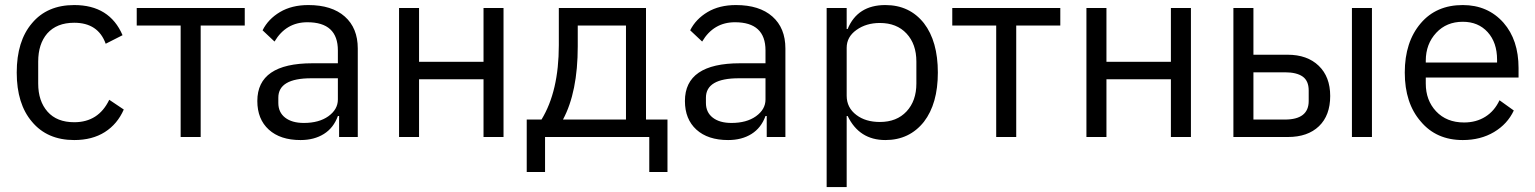

<svg xmlns="http://www.w3.org/2000/svg" viewBox="-20 -548 6141 768"><path d="M276.9 12.2Q349.1 12.2 399.4 -19.8Q449.7 -51.8 475.1 -109.9L417 -148.9Q374 -59.1 276.9 -59.1Q207.5 -59.1 170.2 -101.3Q132.8 -143.6 132.8 -213.9V-301.8Q132.8 -372.1 168.9 -414.1Q207 -457 276.9 -457Q372.6 -457 402.8 -373L470.2 -407.2Q418.5 -527.8 276.9 -527.8Q168.5 -527.8 107.9 -455.1Q46.9 -383.8 46.9 -257.8Q46.9 -132.3 107.9 -61Q168.9 12.2 276.9 12.2Z M702.6 -445.8V0H782.7V-445.8H959V-516.1H526.9V-445.8Z M1213.4 -527.8Q1307.1 -527.8 1359.1 -481.9Q1411.1 -436 1411.1 -354V0H1336.4V-84H1331.5Q1314.5 -36.6 1275.6 -12.2Q1236.8 12.2 1182.1 12.2Q1101.1 12.2 1055.2 -29.5Q1009.3 -71.3 1009.3 -144Q1009.3 -294.9 1229.5 -294.9H1331.5V-346.2Q1331.5 -459 1209.5 -459Q1124 -459 1078.1 -381.8L1030.3 -426.8Q1052.7 -471.7 1099.9 -499.8Q1147 -527.8 1213.4 -527.8ZM1331.5 -149.9V-234.9H1225.1Q1093.3 -234.9 1093.3 -157.2V-136.2Q1093.3 -98.6 1120.6 -77.4Q1147.9 -56.2 1195.3 -56.2Q1255.9 -56.2 1293.5 -83Q1331.5 -110.4 1331.5 -149.9Z M1576.2 -516.1V0H1656.2V-231H1914.1V0H1994.1V-516.1H1914.1V-300.8H1656.2V-516.1Z M2086.9 -69.8V140.1H2160.2V0H2577.1V140.1H2649.9V-69.8H2564V-516.1H2215.3V-367.2Q2215.3 -183.1 2146 -69.8ZM2483.9 -69.8H2231.9Q2291 -179.7 2291 -362.8V-445.8H2483.9Z M2923.8 -527.8Q3017.6 -527.8 3069.6 -481.9Q3121.6 -436 3121.6 -354V0H3046.9V-84H3042Q3024.9 -36.6 2986.1 -12.2Q2947.3 12.2 2892.6 12.2Q2811.5 12.2 2765.6 -29.5Q2719.7 -71.3 2719.7 -144Q2719.7 -294.9 2939.9 -294.9H3042V-346.2Q3042 -459 2919.9 -459Q2834.5 -459 2788.6 -381.8L2740.7 -426.8Q2763.2 -471.7 2810.3 -499.8Q2857.4 -527.8 2923.8 -527.8ZM3042 -149.9V-234.9H2935.5Q2803.7 -234.9 2803.7 -157.2V-136.2Q2803.7 -98.6 2831.1 -77.4Q2858.4 -56.2 2905.8 -56.2Q2966.3 -56.2 3003.9 -83Q3042 -110.4 3042 -149.9Z M3286.6 -516.1V200.2H3366.7V-84H3370.6Q3417 12.2 3521.5 12.2Q3617.7 12.2 3675.8 -61Q3731.4 -133.3 3731.4 -257.8Q3731.4 -382.8 3675.8 -455.1Q3618.2 -527.8 3521.5 -527.8Q3410.2 -527.8 3370.6 -432.1H3366.7V-516.1ZM3499.5 -60.1Q3442.4 -60.1 3405.8 -87.9Q3366.7 -117.2 3366.7 -165V-356.9Q3366.7 -400.4 3405.8 -428.2Q3444.8 -456.1 3499.5 -456.1Q3566.9 -456.1 3606.2 -413.8Q3645.5 -371.6 3645.5 -301.8V-213.9Q3645.5 -144.5 3606.2 -102.3Q3566.9 -60.1 3499.5 -60.1Z M3964.8 -445.8V0H4044.9V-445.8H4221.2V-516.1H3789.1V-445.8Z M4325.7 -516.1V0H4405.8V-231H4663.6V0H4743.7V-516.1H4663.6V-300.8H4405.8V-516.1Z M4913.6 -516.1V0H5131.8Q5210.9 0 5255.9 -43.2Q5300.8 -86.4 5300.8 -164.1Q5300.8 -240.7 5254.9 -284.9Q5209 -329.1 5130.4 -329.1H4993.7V-516.1ZM5119.6 -69.8H4993.7V-258.8H5119.6Q5166.5 -258.8 5190.7 -241.7Q5214.8 -224.6 5214.8 -186V-144Q5214.8 -69.8 5119.6 -69.8ZM5387.7 -516.1V0H5467.8V-516.1Z M5831.1 12.2Q5902.3 12.2 5956.1 -19.8Q6009.8 -51.8 6035.2 -106L5978 -147Q5958 -104 5921.4 -81.1Q5884.8 -58.1 5836.4 -58.1Q5766.1 -58.1 5724.1 -103Q5683.1 -147 5683.1 -213.9V-237.8H6054.2V-275.9Q6054.2 -388.2 5994.1 -457Q5931.2 -527.8 5831.1 -527.8Q5725.1 -527.8 5663.1 -455.1Q5599.1 -380.4 5599.1 -257.8Q5599.1 -135.3 5663.1 -62Q5725.1 12.2 5831.1 12.2ZM5831.1 -460.9Q5893.1 -460.9 5930.7 -419.4Q5968.3 -377.9 5968.3 -309.1V-297.9H5683.1V-305.2Q5683.1 -372.1 5725.1 -417Q5766.1 -460.9 5831.1 -460.9Z"/></svg>

Font: Plexus Sans
Style: Regular
Weight: 400
Version: Version 2.001;PS 002.001;hotconv 1.0.70;makeotf.lib2.5.58329